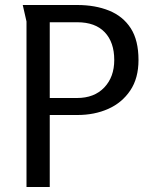

<svg xmlns="http://www.w3.org/2000/svg" viewBox="-20 -748 615 768"><path d="M71 -728H289Q361 -728 416.5 -705.5Q472 -683 503 -635Q534 -587 534 -508Q534 -435 501 -386Q468 -337 413 -312.5Q358 -288 290 -288H179V0H86V-662ZM179 -659V-356H288Q357 -356 397 -398Q437 -440 437 -508Q437 -579 399 -619Q361 -659 289 -659Z"/></svg>

Font: Rosario Light
Style: Regular
Weight: 300
Designer: Hector Gatti
Foundry: Omnibus Type
Version: Version 1.101; ttfautohint (v1.8.1.43-b0c9)